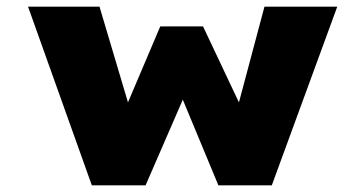

<svg xmlns="http://www.w3.org/2000/svg" viewBox="-20 -555 1069 575"><path d="M255 0 64 -535H278L372 -219L352 -222L460 -476H588L708 -222L688 -220L772 -535H990L794 0H634L504 -313H552L416 0Z"/></svg>

Font: Lexend Mega Black
Style: Regular
Weight: 900
Version: Version 1.007